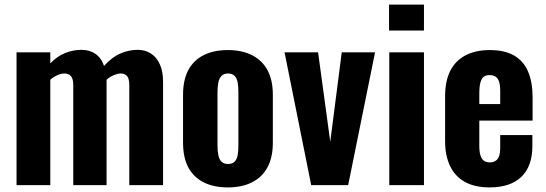

<svg xmlns="http://www.w3.org/2000/svg" viewBox="-20 -806 2378 836"><path d="M52 0V-578H199V-530Q230 -562 264.5 -575.5Q299 -589 335 -589Q370 -589 395.5 -571.5Q421 -554 433 -519Q467 -557 504 -573Q541 -589 580 -589Q612 -589 637 -573Q662 -557 676 -526Q690 -495 690 -450V0H543V-435Q543 -463 533.5 -474.5Q524 -486 505 -486Q493 -486 476 -479Q459 -472 444 -459Q444 -457 444 -455Q444 -453 444 -450V0H299V-435Q299 -463 289 -474.5Q279 -486 260 -486Q247 -486 230.5 -479Q214 -472 199 -459V0Z M972 10Q910 10 866 -12.5Q822 -35 799.5 -78Q777 -121 777 -185V-393Q777 -457 799.5 -500Q822 -543 866 -565.5Q910 -588 972 -588Q1034 -588 1078 -565.5Q1122 -543 1145 -500Q1168 -457 1168 -393V-185Q1168 -121 1145 -78Q1122 -35 1078 -12.5Q1034 10 972 10ZM973 -92Q992 -92 1002 -102.5Q1012 -113 1015 -131.5Q1018 -150 1018 -174V-403Q1018 -428 1015 -446Q1012 -464 1002 -475Q992 -486 973 -486Q954 -486 944 -475Q934 -464 930.5 -446Q927 -428 927 -403V-174Q927 -150 930.5 -131.5Q934 -113 944 -102.5Q954 -92 973 -92Z M1335 0 1219 -578H1365L1418 -189L1468 -578H1613L1496 0Z M1675 0V-578H1826V0ZM1674 -673V-786H1826V-673Z M2112 10Q2048 10 2005 -13.5Q1962 -37 1940 -82.5Q1918 -128 1918 -192V-386Q1918 -452 1940 -496.5Q1962 -541 2006 -564.5Q2050 -588 2112 -588Q2178 -588 2219 -564Q2260 -540 2279.5 -494Q2299 -448 2299 -382V-281H2067V-169Q2067 -144 2072.5 -128Q2078 -112 2088 -105.5Q2098 -99 2113 -99Q2127 -99 2137.5 -105.5Q2148 -112 2153 -126Q2158 -140 2158 -163V-218H2298V-170Q2298 -82 2250 -36Q2202 10 2112 10ZM2067 -353H2158V-410Q2158 -435 2153 -450.5Q2148 -466 2137.5 -472.5Q2127 -479 2111 -479Q2096 -479 2086.5 -472Q2077 -465 2072 -447.5Q2067 -430 2067 -398Z"/></svg>

Font: Oswald SemiBold
Style: Regular
Weight: 600
Designer: Vernon Adams
Foundry: Vernon Adams
Version: Version 4.100; ttfautohint (v1.8.1.43-b0c9)